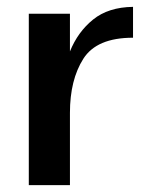

<svg xmlns="http://www.w3.org/2000/svg" viewBox="-20 -540 450 560"><path d="M64 -500H184V-390Q207 -447 251.5 -483Q296 -519 368 -520V-430Q262 -430 223 -368.5Q184 -307 184 -211V0H64Z"/></svg>

Font: Moderustic Med
Style: Regular
Weight: 500
Designer: Tural Alisoy
Foundry: TAFT Foundry
Version: Version 2.110